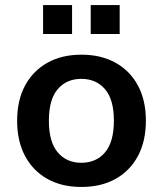

<svg xmlns="http://www.w3.org/2000/svg" viewBox="-20 -732 646 762"><path d="M303.1 10Q225 10 168 -22Q111 -54 79.5 -112.8Q48 -171.7 48 -252.8Q48 -334 79.5 -392.5Q111 -451 168.2 -483Q225.4 -515 303.2 -515Q381 -515 438.5 -483Q496 -451 527.5 -392.4Q559 -333.7 559 -252.9Q559 -172 527.5 -113Q496 -54 438.6 -22Q381.2 10 303.1 10ZM302.9 -86Q362 -86 397 -127.5Q432 -169 432 -253Q432 -337 396.8 -378Q361.7 -419 302.8 -419Q244 -419 209 -378Q174 -337 174 -253Q174 -169 208.9 -127.5Q243.9 -86 302.9 -86ZM340 -597V-712H455V-597ZM151 -597V-712H266V-597Z"/></svg>

Font: Mulish ExtraLight
Style: Regular
Weight: 200
Designer: Vernon Adams
Foundry: Vernon Adams
Version: Version 3.603